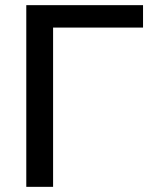

<svg xmlns="http://www.w3.org/2000/svg" viewBox="-20 -725 590 745"><path d="M82 0V-705H535V-618H186V0Z"/></svg>

Font: Nunito Sans SemiBold
Style: Regular
Weight: 600
Designer: Vernon Adams
Foundry: Vernon Adams
Version: Version 3.101; ttfautohint (v1.8.4.7-5d5b);gftools[0.9.27]